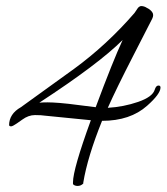

<svg xmlns="http://www.w3.org/2000/svg" viewBox="-20 -566 550 634"><path d="M255 40Q247 48 236.5 48Q226 48 221 42Q221 39 221 36Q221 -7 280 -169L129 -184Q117 -186 95.5 -186Q74 -186 53.5 -171Q33 -156 23.5 -151Q14 -146 10 -152Q10 -190 49 -212L225 -339Q333 -418 424 -523Q426 -526 429.5 -531Q433 -536 434.5 -538.5Q436 -541 439.5 -543.5Q443 -546 446 -546Q456 -546 465 -540Q476 -535 482.5 -526Q489 -517 482.5 -504Q476 -491 420 -382Q364 -273 336 -210Q388 -213 436 -229.5Q484 -246 491 -270Q495 -283 502.5 -283.5Q510 -284 510 -277Q510 -256 466 -217Q410 -167 317 -167Q269 -48 255 37ZM110 -227Q122 -228 137 -228Q152 -228 177.5 -226Q203 -224 244 -218.5Q285 -213 296 -212Q353 -365 385 -434Q306 -355 110 -227Z"/></svg>

Font: Allura
Style: Regular
Weight: 400
Designer: Robert E. Leuschke
Foundry: Robert E. Leuschke
Version: Version 1.004